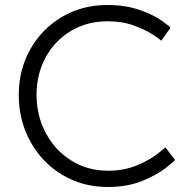

<svg xmlns="http://www.w3.org/2000/svg" viewBox="-20 -735 768 767"><path d="M408 -715Q482 -715 538.5 -695Q595 -675 628 -651Q661 -627 661 -624L624 -572Q624 -574 594 -594.5Q564 -615 516.5 -632.5Q469 -650 410 -650Q328 -650 263.5 -611.5Q199 -573 162.5 -506Q126 -439 126 -356Q126 -273 163 -203.5Q200 -134 265 -93.5Q330 -53 412 -53Q475 -53 525.5 -74Q576 -95 608 -119.5Q640 -144 640 -147L679 -97Q679 -93 643 -64.5Q607 -36 547.5 -12Q488 12 411 12Q309 12 228 -37Q147 -86 101 -170Q55 -254 55 -356Q55 -457 101.5 -539Q148 -621 228.5 -668Q309 -715 408 -715Z"/></svg>

Font: Museo Sans Light
Style: Regular
Weight: 300
Designer: Jos Buivenga
Foundry: Jos Buivenga & Rosetta Type Foundry (extension, remastering)
Version: Version 3.600;PS 1.000;hotconv 1.0.88;makeotf.lib2.5.647800;